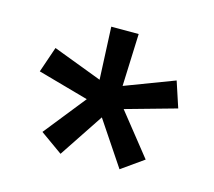

<svg xmlns="http://www.w3.org/2000/svg" viewBox="-67 -827 612 548"><g transform="rotate(15 239.5 -553.0)"><path d="M240 -490 327 -360 392 -406 294 -529 444 -571 419 -647 274 -592 280 -747H199L206 -592L61 -647L35 -571L185 -529L87 -406L153 -359Z"/></g></svg>

Font: IBM Plex Arabic Text
Style: Regular
Weight: 450
Designer: Mike Abbink, Paul van der Laan, Pieter van Rosmalen, Wael Morcos, Khajak Apelian
Foundry: Bold Monday
Version: Version 1.0